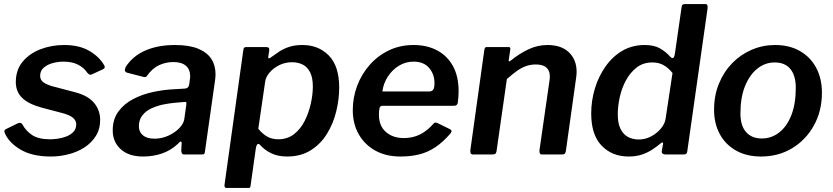

<svg xmlns="http://www.w3.org/2000/svg" viewBox="-20 -762 4108 947"><path d="M231 10Q139 10 81.5 -24Q24 -58 4 -105Q-3 -119 9 -125L66 -153Q74 -157 80.5 -156Q87 -155 92 -146Q108 -116 139 -95.5Q170 -75 228 -75Q243 -75 265 -78Q287 -81 307.5 -89Q328 -97 342 -111.5Q356 -126 356 -149Q356 -167 340 -181Q324 -195 285 -205L186 -231Q120 -249 89 -279.5Q58 -310 58 -357Q58 -417 91.5 -457.5Q125 -498 179.5 -519Q234 -540 296 -540Q371 -540 420.5 -511Q470 -482 494 -440Q497 -435 496.5 -430Q496 -425 489 -421L433 -395Q426 -392 421.5 -394Q417 -396 409 -405Q394 -428 365 -443Q336 -458 293 -458Q267 -458 240.5 -451Q214 -444 196 -428.5Q178 -413 178 -388Q178 -372 189 -360.5Q200 -349 233 -338L347 -308Q414 -291 444 -254.5Q474 -218 474 -171Q474 -125 452.5 -91Q431 -57 396 -34.5Q361 -12 317.5 -1Q274 10 231 10Z M858 -53Q823 -20 779 -5Q735 10 686 10Q615 10 575.5 -26Q536 -62 536 -119Q536 -174 564 -212Q592 -250 637 -273.5Q682 -297 736 -308.5Q790 -320 841 -322L891 -325Q910 -326 913 -344L916 -367Q917 -372 917.5 -376.5Q918 -381 918 -385Q918 -420 896.5 -438Q875 -456 835 -456Q799 -456 765.5 -441Q732 -426 705 -388Q702 -383 698 -382Q694 -381 686 -383L605 -404Q599 -406 596.5 -412Q594 -418 600 -432Q635 -486 697 -513Q759 -540 843 -540Q913 -540 957 -522Q1001 -504 1022 -472Q1043 -440 1043 -397Q1043 -390 1042.5 -383Q1042 -376 1041 -368L991 -16Q990 -5 987 -2.5Q984 0 974 0H889Q880 0 877 -6Q874 -12 874 -22L876 -56Q875 -73 858 -53ZM899 -246Q900 -255 898.5 -257.5Q897 -260 889 -259L842 -255Q818 -253 787.5 -247Q757 -241 729 -228.5Q701 -216 683 -194Q665 -172 665 -139Q665 -111 685 -94.5Q705 -78 742 -78Q771 -78 797 -87.5Q823 -97 842 -111Q862 -125 874.5 -142Q887 -159 889 -175Z M1097 165Q1090 165 1088 159Q1086 153 1088 145L1180 -514Q1181 -524 1184.5 -527Q1188 -530 1200 -530H1290Q1300 -530 1304.5 -527Q1309 -524 1308 -514L1303 -480Q1302 -474 1307 -474.5Q1312 -475 1319 -481Q1336 -493 1356.5 -507Q1377 -521 1405 -530.5Q1433 -540 1472 -540Q1551 -540 1602 -488Q1653 -436 1653 -330Q1653 -273 1638.5 -213Q1624 -153 1593 -102.5Q1562 -52 1513 -21Q1464 10 1396 10Q1352 10 1319 -5.5Q1286 -21 1263 -47Q1254 -56 1249 -50Q1244 -44 1242 -31L1216 153Q1215 161 1213 163Q1211 165 1204 165H1097ZM1352 -75Q1398 -75 1430.5 -100.5Q1463 -126 1483 -166Q1503 -206 1513 -251Q1523 -296 1523 -335Q1523 -379 1509.5 -405.5Q1496 -432 1473 -443.5Q1450 -455 1420 -455Q1386 -455 1357 -440.5Q1328 -426 1309.5 -404Q1291 -382 1288 -360L1254 -127Q1274 -102 1297.5 -88.5Q1321 -75 1352 -75Z M1955 10Q1884 10 1831.5 -19Q1779 -48 1749.5 -99.5Q1720 -151 1720 -219Q1720 -281 1741.5 -338.5Q1763 -396 1803 -441.5Q1843 -487 1898 -513.5Q1953 -540 2020 -540Q2087 -540 2137 -513Q2187 -486 2214.5 -435.5Q2242 -385 2242 -312Q2242 -299 2241 -285Q2240 -271 2238 -256Q2237 -248 2232 -244Q2227 -240 2216 -240H1865Q1855 -240 1852 -228.5Q1849 -217 1849 -196Q1849 -141 1883.5 -111Q1918 -81 1972 -81Q2015 -81 2051 -98.5Q2087 -116 2119 -153Q2124 -158 2129 -157.5Q2134 -157 2140 -154L2197 -126Q2214 -119 2202 -104Q2165 -61 2127.5 -36Q2090 -11 2048 -0.5Q2006 10 1955 10ZM2099 -311Q2109 -311 2116 -319Q2123 -327 2123 -352Q2123 -396 2096.5 -427Q2070 -458 2020 -458Q1980 -458 1947 -437.5Q1914 -417 1892.5 -383.5Q1871 -350 1866 -311Z M2313 0Q2304 0 2301.5 -6.5Q2299 -13 2300 -22L2369 -517Q2371 -525 2373.5 -527.5Q2376 -530 2382 -530H2488Q2493 -530 2495.5 -527.5Q2498 -525 2497 -518L2489 -465Q2488 -454 2499 -463Q2542 -498 2587 -519Q2632 -540 2680 -540Q2749 -540 2786.5 -503.5Q2824 -467 2824 -408Q2824 -402 2823.5 -395Q2823 -388 2822 -381L2771 -17Q2769 -7 2765 -3.5Q2761 0 2750 0H2654Q2645 0 2642.5 -6Q2640 -12 2641 -22L2690 -363Q2691 -369 2691.5 -374.5Q2692 -380 2692 -384Q2692 -414 2675 -429Q2658 -444 2623 -444Q2597 -444 2574.5 -436Q2552 -428 2529.5 -412Q2507 -396 2480 -372L2429 -16Q2427 -6 2422.5 -3Q2418 0 2406 0H2313Z M3262 0Q3255 0 3249 -4Q3243 -8 3244 -17L3250 -50Q3252 -58 3248 -59Q3244 -60 3236 -53Q3221 -40 3198.5 -25Q3176 -10 3147 0Q3118 10 3081 10Q2999 10 2947.5 -43.5Q2896 -97 2896 -202Q2896 -265 2914 -325Q2932 -385 2966.5 -434Q3001 -483 3049.5 -511.5Q3098 -540 3160 -540Q3205 -540 3234 -524Q3263 -508 3286 -482Q3293 -474 3299.5 -476Q3306 -478 3309 -499L3342 -728Q3343 -736 3347 -739Q3351 -742 3359 -742H3460Q3472 -742 3470 -721L3370 -17Q3369 -7 3364.5 -3.5Q3360 0 3348 0ZM3297 -402Q3276 -428 3252.5 -441Q3229 -454 3198 -454Q3152 -454 3120 -429Q3088 -404 3067 -365Q3046 -326 3036.5 -281.5Q3027 -237 3027 -198Q3027 -154 3040.5 -126.5Q3054 -99 3077.5 -86.5Q3101 -74 3131 -74Q3164 -74 3193 -90Q3222 -106 3241 -129.5Q3260 -153 3263 -177Z M3734 10Q3663 10 3611 -19Q3559 -48 3530.5 -100Q3502 -152 3502 -221Q3502 -291 3526 -349.5Q3550 -408 3591.5 -450.5Q3633 -493 3687.5 -516.5Q3742 -540 3803 -540Q3874 -540 3926 -510Q3978 -480 4006 -427Q4034 -374 4034 -305Q4034 -214 3994 -142.5Q3954 -71 3886.5 -30.5Q3819 10 3734 10ZM3738 -79Q3785 -79 3823 -108.5Q3861 -138 3883 -193.5Q3905 -249 3905 -329Q3905 -389 3878.5 -421.5Q3852 -454 3801 -454Q3754 -454 3716 -424Q3678 -394 3655 -338Q3632 -282 3632 -202Q3632 -143 3659.5 -111Q3687 -79 3738 -79Z"/></svg>

Font: Libre Franklin Thin SemiBold
Style: Italic
Weight: 600
Italic angle: -8°
Version: Version 3.000